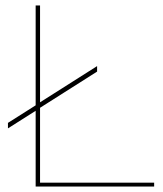

<svg xmlns="http://www.w3.org/2000/svg" viewBox="-20 -680 594 700"><path d="M542 -14V0H116H110V-276L9 -212V-232L110 -296V-660H126V-307L334 -439V-419L126 -287V-14Z"/></svg>

Font: Work Sans Thin
Style: Regular
Weight: 260
Designer: Wei Huang
Foundry: Wei Huang
Version: Version 1.500